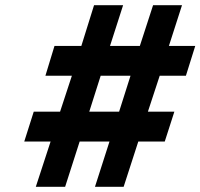

<svg xmlns="http://www.w3.org/2000/svg" viewBox="-20 -720 772 740"><path d="M118 0 175 -174.5H73.5L110 -289.5H211.5L257 -428H155L190 -543H293.5L342.5 -700H454.5L404 -543H519L570 -700H681.5L631 -543H732.5L696.5 -428H595.5L550 -289.5H652L615 -174.5H513L456.5 0H346L402 -174.5H287L231 0ZM324 -289.5H439L483 -428H368Z"/></svg>

Font: Overpass ExtraBold
Style: Italic
Weight: 800
Italic angle: -10°
Designer: Delve Withrington, Dave Bailey, Thomas Jockin
Foundry: Delve Fonts LLC
Version: Version 4.000